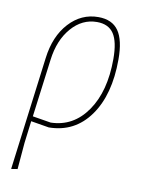

<svg xmlns="http://www.w3.org/2000/svg" viewBox="-76 -510 557 753"><g transform="rotate(10 202.5 -134.0)"><path d="M21 189 79 -263Q90 -351 138.5 -404Q187 -457 255 -457Q310 -457 335.5 -420.5Q361 -384 361 -307Q361 -166 301 -82Q241 2 138 3L66 -9L55 79L46 185ZM99 -260 69 -29 142 -17Q232 -19 286.5 -97.5Q341 -176 341 -305Q341 -374 320 -405.5Q299 -437 253 -437Q194 -437 151.5 -388Q109 -339 99 -260Z"/></g></svg>

Font: Alegreya Sans SC Thin
Style: Italic
Weight: 100
Italic angle: -7°
Designer: Juan Pablo del Peral
Foundry: Huerta Tipografica
Version: Version 2.007